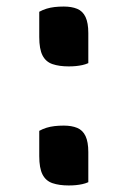

<svg xmlns="http://www.w3.org/2000/svg" viewBox="-20 -558 390 587"><path d="M250 -365Q241 -361 231.5 -359Q222 -357 212 -356Q202 -355 190 -355Q161 -355 140.5 -362Q120 -369 110 -388.5Q100 -408 100 -445V-522Q111 -528 122.5 -531.5Q134 -535 147 -536.5Q160 -538 175 -538Q199 -538 216 -531Q233 -524 241.5 -506Q250 -488 250 -457ZM250 -1Q241 3 231.5 5Q222 7 212 8Q202 9 190 9Q161 9 140.5 2Q120 -5 110 -24.5Q100 -44 100 -81V-158Q111 -164 122.5 -167.5Q134 -171 147 -172.5Q160 -174 175 -174Q199 -174 216 -167Q233 -160 241.5 -142Q250 -124 250 -93Z"/></svg>

Font: Recursive Casual SemiBold
Style: Regular
Weight: 600
Version: Version 1.047